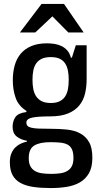

<svg xmlns="http://www.w3.org/2000/svg" viewBox="-20 -730 507 975"><path d="M219 -510Q238 -510 257 -507Q276 -504 292.5 -496Q309 -488 321.5 -474Q334 -460 340 -437H345L365 -500H420V-329Q420 -290 412 -255.5Q404 -221 383 -195Q362 -169 326 -154Q290 -139 234 -139Q171 -139 142.5 -132.5Q114 -126 114 -108Q114 -97 119.5 -91Q125 -85 139 -81.5Q153 -78 177 -77Q201 -76 239 -76Q282 -76 320 -72Q358 -68 386.5 -53Q415 -38 432 -9Q449 20 449 71Q449 120 431.5 150Q414 180 385 196.5Q356 213 318 219Q280 225 239 225Q189 225 150.5 219.5Q112 214 85 199.5Q58 185 44 159.5Q30 134 30 94Q30 67 38 48.5Q46 30 58.5 18Q71 6 86.5 -1Q102 -8 117 -11V-15Q84 -21 64 -37.5Q44 -54 44 -86Q44 -114 58 -135Q72 -156 114 -161V-167Q74 -192 59.5 -233Q45 -274 45 -322Q45 -363 54.5 -397.5Q64 -432 85 -457Q106 -482 139 -496Q172 -510 219 -510ZM238 -207Q266 -207 283.5 -216Q301 -225 311 -240.5Q321 -256 325 -277.5Q329 -299 329 -325Q329 -350 325 -371Q321 -392 311 -407.5Q301 -423 283.5 -431.5Q266 -440 238 -440Q210 -440 192 -431.5Q174 -423 163.5 -407.5Q153 -392 149 -371Q145 -350 145 -325Q145 -300 149 -278.5Q153 -257 163.5 -241Q174 -225 192 -216Q210 -207 238 -207ZM235 -8Q182 -8 154 9Q126 26 126 73Q126 98 134 113.5Q142 129 157 138Q172 147 193 150Q214 153 240 153Q265 153 286 150Q307 147 322 138Q337 129 345 113.5Q353 98 353 72Q353 44 345 27.5Q337 11 321.5 3.5Q306 -4 284 -6Q262 -8 235 -8ZM405 -565H327L246 -647L159 -565H81L191 -710H305Z"/></svg>

Font: HermeneusOne
Style: Regular
Weight: 400
Designer: Rodrigo Fuenzalida, Pablo Impallari
Foundry: Pablo Impallari, Rodrigo Fuenzalida
Version: Version 1.000; ttfautohint (v0.8) -G 200 -r 50